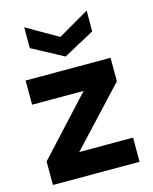

<svg xmlns="http://www.w3.org/2000/svg" viewBox="-111 -808 703 882"><g transform="rotate(-15 240.0 -367.0)"><path d="M30 0V-112L278 -381H33V-496H437V-384L186 -115H442V0ZM239 -555 90 -635V-734L239 -648L387 -734V-635Z"/></g></svg>

Font: DM Sans 28pt ExtraBold
Style: Regular
Weight: 800
Version: Version 4.004;gftools[0.9.30]